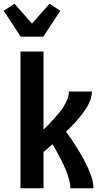

<svg xmlns="http://www.w3.org/2000/svg" viewBox="-52 -1012 572 1032"><path d="M58 0V-735H182V-315Q197 -330 211.5 -345Q226 -360 240 -375.5Q254 -391 267.5 -407.5Q281 -424 291.5 -441.5Q302 -459 310 -479Q318 -499 318 -520H442Q442 -498 434.5 -477Q427 -456 416 -437.5Q405 -419 391.5 -401.5Q378 -384 364 -367.5Q350 -351 334.5 -335.5Q319 -320 303 -304Q320 -281 336 -257.5Q352 -234 367 -209.5Q382 -185 395.5 -160Q409 -135 421 -109Q433 -83 441.5 -56Q450 -29 450 0H326Q326 -22 320.5 -43Q315 -64 307.5 -84Q300 -104 291 -123.5Q282 -143 272 -162Q262 -181 251.5 -200Q241 -219 230 -237Q218 -226 206 -215.5Q194 -205 182 -195V0ZM59 -815 -32 -954 26 -992 120 -885 214 -992 272 -954 181 -815Z"/></svg>

Font: Iosevka Term Curly Extrabold
Style: Regular
Weight: 800
Designer: Belleve Invis
Foundry: Belleve Invis
Version: Version 32.3.0